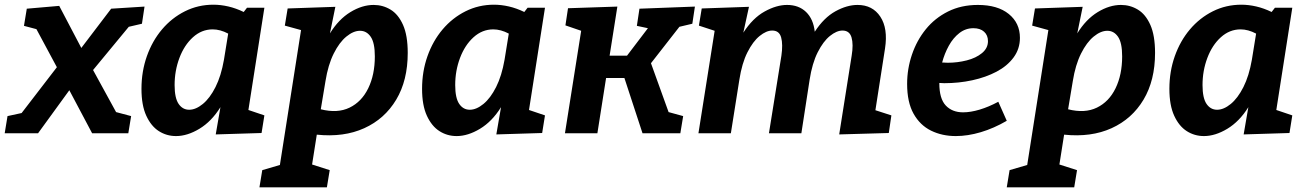

<svg xmlns="http://www.w3.org/2000/svg" viewBox="-49 -567 5562 817"><path d="M-29 0 -17 -73 43 -86 193 -281 106 -443 53 -457 65 -530 203 -542 297 -363 424 -530 566 -539 555 -466 499 -453 347 -269 445 -90 509 -73 497 0H343L246 -183L113 0Z M700 12Q660 12 627 -9Q594 -30 573.5 -74.5Q553 -119 553 -189Q553 -263 576 -328Q599 -393 640.5 -442Q682 -491 738 -519Q794 -547 859 -547Q890 -547 922.5 -539.5Q955 -532 988 -516L1002 -534H1076L1008 -99L1076 -76L1064 -1L869 5L889 -111Q851 -50 799.5 -19Q748 12 700 12ZM756 -100Q784 -100 814 -124.5Q844 -149 868 -196.5Q892 -244 904 -313L922 -424Q888 -442 856 -442Q809 -442 772 -408.5Q735 -375 714.5 -320.5Q694 -266 694 -205Q694 -150 711 -125Q728 -100 756 -100Z M1055 230 1067 157 1142 135 1232 -439 1163 -458 1175 -531 1378 -538 1355 -425Q1392 -485 1442 -515.5Q1492 -546 1541 -546Q1580 -546 1613 -526Q1646 -506 1666 -461Q1686 -416 1686 -342Q1686 -225 1637 -143Q1588 -61 1501 -21.5Q1414 18 1299 6L1279 133L1354 157L1342 230ZM1336 -222 1316 -102Q1387 -84 1438.5 -109Q1490 -134 1518 -191.5Q1546 -249 1546 -327Q1546 -385 1528.5 -410.5Q1511 -436 1483 -436Q1455 -436 1425 -411.5Q1395 -387 1371 -339Q1347 -291 1336 -222Z M1894 12Q1854 12 1821 -9Q1788 -30 1767.5 -74.5Q1747 -119 1747 -189Q1747 -263 1770 -328Q1793 -393 1834.5 -442Q1876 -491 1932 -519Q1988 -547 2053 -547Q2084 -547 2116.5 -539.5Q2149 -532 2182 -516L2196 -534H2270L2202 -99L2270 -76L2258 -1L2063 5L2083 -111Q2045 -50 1993.5 -19Q1942 12 1894 12ZM1950 -100Q1978 -100 2008 -124.5Q2038 -149 2062 -196.5Q2086 -244 2098 -313L2116 -424Q2082 -442 2050 -442Q2003 -442 1966 -408.5Q1929 -375 1908.5 -320.5Q1888 -266 1888 -205Q1888 -150 1905 -125Q1922 -100 1950 -100Z M2355 0 2424 -436 2357 -459 2368 -532 2578 -539 2545 -330H2619L2708 -447L2661 -457L2672 -530L2908 -539L2897 -466L2842 -453L2721 -298L2796 -90L2858 -73L2846 0H2685L2608 -235H2530L2493 0Z M3522 5 3575 -330Q3583 -378 3574.5 -407.5Q3566 -437 3536 -437Q3511 -437 3482.5 -414Q3454 -391 3430.5 -344.5Q3407 -298 3396 -227L3361 0H3223L3276 -330Q3283 -378 3275 -407.5Q3267 -437 3237 -437Q3212 -437 3183.5 -414Q3155 -391 3131.5 -344.5Q3108 -298 3097 -227L3061 0H2923L2992 -436L2925 -458L2937 -531L3138 -538L3114 -428Q3154 -490 3204.5 -518Q3255 -546 3300 -546Q3350 -546 3381 -516Q3412 -486 3418 -432Q3457 -492 3506 -519Q3555 -546 3600 -546Q3664 -546 3697 -496Q3730 -446 3717 -361L3676 -98L3744 -76L3733 -1Z M4018 12Q3960 12 3913 -11Q3866 -34 3838.5 -83Q3811 -132 3811 -210Q3811 -274 3831.5 -334.5Q3852 -395 3890.5 -442.5Q3929 -490 3985 -518Q4041 -546 4112 -546Q4196 -546 4243.5 -507.5Q4291 -469 4291 -406Q4291 -359 4264 -322.5Q4237 -286 4191.5 -262Q4146 -238 4088.5 -225.5Q4031 -213 3969 -213Q3958 -213 3948 -214V-213Q3948 -147 3975.5 -118Q4003 -89 4049 -89Q4081 -89 4119.5 -100.5Q4158 -112 4199 -134L4235 -53Q4180 -21 4124.5 -4.5Q4069 12 4018 12ZM4093 -447Q4060 -447 4033.5 -426.5Q4007 -406 3988.5 -372.5Q3970 -339 3960 -301Q3971 -300 3984 -300Q4025 -300 4064.5 -310Q4104 -320 4129.5 -341Q4155 -362 4155 -392Q4155 -417 4138.5 -432Q4122 -447 4093 -447Z M4235 230 4247 157 4322 135 4412 -439 4343 -458 4355 -531 4558 -538 4535 -425Q4572 -485 4622 -515.5Q4672 -546 4721 -546Q4760 -546 4793 -526Q4826 -506 4846 -461Q4866 -416 4866 -342Q4866 -225 4817 -143Q4768 -61 4681 -21.5Q4594 18 4479 6L4459 133L4534 157L4522 230ZM4516 -222 4496 -102Q4567 -84 4618.5 -109Q4670 -134 4698 -191.5Q4726 -249 4726 -327Q4726 -385 4708.5 -410.5Q4691 -436 4663 -436Q4635 -436 4605 -411.5Q4575 -387 4551 -339Q4527 -291 4516 -222Z M5074 12Q5034 12 5001 -9Q4968 -30 4947.5 -74.5Q4927 -119 4927 -189Q4927 -263 4950 -328Q4973 -393 5014.5 -442Q5056 -491 5112 -519Q5168 -547 5233 -547Q5264 -547 5296.5 -539.5Q5329 -532 5362 -516L5376 -534H5450L5382 -99L5450 -76L5438 -1L5243 5L5263 -111Q5225 -50 5173.5 -19Q5122 12 5074 12ZM5130 -100Q5158 -100 5188 -124.5Q5218 -149 5242 -196.5Q5266 -244 5278 -313L5296 -424Q5262 -442 5230 -442Q5183 -442 5146 -408.5Q5109 -375 5088.5 -320.5Q5068 -266 5068 -205Q5068 -150 5085 -125Q5102 -100 5130 -100Z"/></svg>

Font: Bitter
Style: Bold Italic
Weight: 700
Italic angle: -9°
Designer: Sol Matas, and Bitter project Authors
Foundry: Sol Matas
Version: Version 2.001